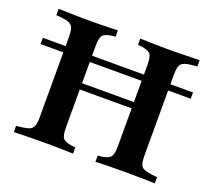

<svg xmlns="http://www.w3.org/2000/svg" viewBox="-101 -704 930 836"><g transform="rotate(20 363.5 -285.5)"><path d="M15.3 -400V-429H711.3V-400ZM121 -369.4V-472.6Q121 -498.4 116.1 -511.7Q111.3 -525 98.8 -531Q86.3 -537.1 62.1 -539.5L37.1 -541.9V-571Q52.4 -571 74.6 -570.2Q96.8 -569.4 122.2 -569Q147.6 -568.5 171.8 -568.5H181.5H191.1Q212.9 -568.5 235.5 -569Q258.1 -569.4 277.8 -570.2Q297.6 -571 311.3 -571V-541.9L294.4 -540.3Q262.1 -535.5 252.8 -523Q243.5 -510.5 243.5 -472.6V-369.4ZM483.9 -201.6V-472.6Q483.9 -510.5 474.6 -523Q465.3 -535.5 433.1 -540.3L415.3 -541.9V-571Q429.8 -571 449.6 -570.2Q469.4 -569.4 491.9 -569Q514.5 -568.5 536.3 -568.5H545.2H555.6Q579.8 -568.5 604.8 -569Q629.8 -569.4 652.4 -570.2Q675 -571 690.3 -571V-541.9L665.3 -539.5Q641.1 -537.1 628.2 -531Q615.3 -525 610.9 -511.7Q606.5 -498.4 606.5 -472.6V-201.6ZM171.8 -2.4Q147.6 -2.4 122.2 -2Q96.8 -1.6 74.6 -1.2Q52.4 -0.8 37.1 0V-29L62.1 -31.5Q86.3 -34.7 98.8 -40.3Q111.3 -46 116.1 -59.7Q121 -73.4 121 -98.4V-369.4H243.5V-98.4Q243.5 -60.5 252.8 -48Q262.1 -35.5 294.4 -30.6L311.3 -29V0Q297.6 -0.8 277.8 -1.2Q258.1 -1.6 235.5 -2Q212.9 -2.4 190.3 -2.4H181.5ZM193.5 -272.6V-301.6H533.1V-272.6ZM536.3 -2.4Q514.5 -2.4 491.9 -2Q469.4 -1.6 449.6 -1.2Q429.8 -0.8 415.3 0V-29L433.1 -30.6Q464.5 -35.5 474.2 -48Q483.9 -60.5 483.9 -98.4V-201.6H606.5V-98.4Q606.5 -73.4 610.9 -59.7Q615.3 -46 628.2 -40.3Q641.1 -34.7 665.3 -31.5L690.3 -29V0Q675 -0.8 652.4 -1.2Q629.8 -1.6 604.8 -2Q579.8 -2.4 555.6 -2.4H545.2Z"/></g></svg>

Font: Playfair 5pt SemiExpanded Light
Style: Bold
Weight: 700
Version: Version 2.203